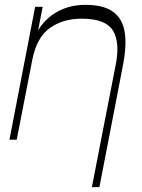

<svg xmlns="http://www.w3.org/2000/svg" viewBox="-20 -576 587 792"><path d="M407 -51 438 -52 390 196H359ZM19 0 125 -548H156L124 -382L121 -419Q149 -485 204.5 -520.5Q260 -556 332 -556Q408 -556 447 -527Q486 -498 494.5 -442.5Q503 -387 487 -306L428 0H397L457 -307Q476 -402 445.5 -450.5Q415 -499 317 -499Q239 -499 185 -460Q131 -421 113 -328L49 0Z"/></svg>

Font: Savate ExtraLight
Style: Italic
Weight: 200
Italic angle: -11°
Designer: Max Esnée
Foundry: Plomb Type
Version: Version 2.000